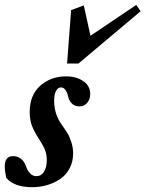

<svg xmlns="http://www.w3.org/2000/svg" viewBox="-46 -759 599 790"><path d="M230 -497.6 246.6 -717.3 298.8 -736.8 326.2 -611.8 514.6 -738.8 532.7 -712.9 276.9 -497.6ZM86.9 11.2Q12.2 11.2 -20.5 -27.3Q-26.4 -56.6 -26.4 -74.7Q-26.4 -116.7 8.3 -116.7Q25.9 -116.7 39.8 -106Q53.7 -95.2 59.6 -78.1Q74.7 -34.2 103.5 -34.2Q124 -34.2 135.3 -52.7Q146.5 -71.3 146.5 -100.1Q146.5 -124 138.7 -143.1Q130.9 -162.1 113.3 -189Q94.7 -217.3 85.4 -241.7Q76.2 -266.1 76.2 -297.9Q76.2 -367.7 119.6 -406.2Q163.1 -444.8 225.6 -444.8Q268.6 -444.8 296.9 -425Q325.2 -405.3 325.2 -372.6Q325.2 -350.1 312.7 -335.7Q300.3 -321.3 281.7 -321.3Q260.7 -321.3 248.8 -334Q236.8 -346.7 233.9 -363.8Q231.4 -376.5 223.9 -387.9Q216.3 -399.4 204.6 -399.4Q192.4 -399.4 184.6 -385Q176.8 -370.6 176.8 -344.7Q176.8 -289.6 207.5 -246.6Q223.1 -224.6 231.4 -211.2Q239.7 -197.8 247.3 -174.8Q254.9 -151.9 254.9 -127.9Q254.9 -93.3 240.2 -65.9Q225.6 -38.6 201.2 -22.2Q176.8 -5.9 147.7 2.7Q118.7 11.2 86.9 11.2Z"/></svg>

Font: Elstob ExtraBold
Style: Italic
Weight: 800
Italic angle: -20°
Designer: Peter S. Baker
Version: Version 1.015